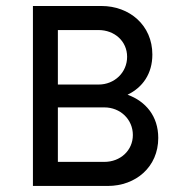

<svg xmlns="http://www.w3.org/2000/svg" viewBox="-20 -615 596 635"><path d="M401.9 -301.8C451.7 -325.7 483.9 -371.1 483.9 -434.6C483.9 -531.2 408.7 -595.2 315.4 -595.2H88.9V0H336.4C429.2 0 503.4 -63 503.4 -158.7C503.4 -231 461.9 -279.8 401.9 -301.8ZM400.4 -427.2C400.4 -375 358.4 -335.4 306.2 -335.4H171.4V-515.6H306.2C358.4 -515.6 400.4 -479 400.4 -427.2ZM325.2 -79.6H171.4V-259.8H325.2C377.9 -259.8 419.4 -220.2 419.4 -168.5C419.4 -117.2 377.9 -79.6 325.2 -79.6Z"/></svg>

Font: Now Medium
Style: Regular
Weight: 500
Designer: Alfredo Marco Pradil
Foundry: Alfredo Marco Pradil
Version: Version 1.200;hotconv 1.0.109;makeotfexe 2.5.65596